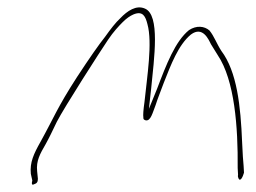

<svg xmlns="http://www.w3.org/2000/svg" viewBox="-20 -580 690 517"><path d="M63 -112 67 -94C65 -86 65 -80 72 -84C79 -86 82 -90 82 -98V-99L80 -119C77 -147 88 -166 103 -192C112 -208 122 -229 133 -252C153 -291 250 -442 271 -473C285 -494 300 -510 310 -520C321 -531 330 -537 339 -541C365 -552 372 -535 377 -515C391 -465 376 -373 369 -305C366 -284 365 -270 366 -264C366 -260 366 -258 372 -256C386 -253 391 -277 399 -297C405 -316 413 -335 421 -357C440 -405 460 -459 494 -487C526 -511 542 -473 548 -461L566 -432C612 -364 621 -237 620 -128L621 -109C620 -105 621 -104 622 -100C627 -89 634 -104 637 -115L636 -133C635 -145 633 -167 632 -196C628 -296 618 -387 576 -443C563 -463 557 -482 544 -498C530 -510 509 -512 489 -499C452 -469 428 -407 403 -341L381 -287L387 -341C395 -423 412 -540 370 -557C347 -567 323 -551 304 -531C291 -519 278 -502 263 -481C247 -461 221 -424 187 -372C134 -290 125 -263 89 -198C71 -166 60 -143 63 -112Z"/></svg>

Font: Stray Cat
Style: ExLtCnObl
Weight: 200
Version: Version 1.0